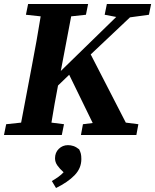

<svg xmlns="http://www.w3.org/2000/svg" viewBox="-24 -677 778 963"><path d="M501 -603 512 -657H734L723 -603L628 -590L431 -404L607 -62L670 -54L660 0H382L392 -54L441 -60L323 -302L267 -248Q249 -155 234 -62L297 -54L286 0H-4L7 -54L82 -62L136 -347Q148 -409 159 -471Q170 -533 180 -595L106 -603L117 -657H418L407 -603L333 -595L281 -321L559 -592ZM257 266 236 231Q255 220 269.5 209.5Q284 199 295 187Q275 169 263.5 152.5Q252 136 252 117Q252 88 271 69.5Q290 51 317 51Q331 51 344.5 55.5Q358 60 373 72Q379 84 381.5 94Q384 104 384 121Q384 167 350 202Q316 237 257 266Z"/></svg>

Font: Source Serif Pro
Style: Bold Italic
Weight: 700
Italic angle: -12°
Designer: Frank Grießhammer
Foundry: Adobe Systems Incorporated
Version: Version 3.001;hotconv 1.0.111;makeotfexe 2.5.65597